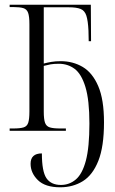

<svg xmlns="http://www.w3.org/2000/svg" viewBox="-20 -556 489 816"><path d="M236 240Q172 240 141 209.5Q110 179 110 140Q110 96 158 96Q158 173 177.5 201.5Q197 230 239 230Q275 230 302.5 206.5Q330 183 345 126.5Q360 70 360 -31Q360 -131 343 -186.5Q326 -242 297 -263.5Q268 -285 230 -285Q209 -285 195 -282.5Q181 -280 166 -276V-82Q166 -49 171.5 -34Q177 -19 192 -14.5Q207 -10 235 -10H260V0H21V-10H37Q65 -10 80 -14.5Q95 -19 100 -34.5Q105 -50 105 -82V-453Q105 -486 99.5 -501.5Q94 -517 79 -521.5Q64 -526 37 -526H21V-536H366L367 -381H357L356 -426Q354 -468 347 -489.5Q340 -511 322.5 -518Q305 -525 273 -525H166V-286Q181 -290 198.5 -293Q216 -296 238 -296Q290 -296 331.5 -271.5Q373 -247 397.5 -190Q422 -133 422 -36Q422 67 398 127.5Q374 188 332 214Q290 240 236 240Z"/></svg>

Font: Noto Serif Display Condensed Light
Style: Regular
Weight: 300
Width: 3
Designer: Monotype Design Team
Foundry: Monotype Imaging Inc.
Version: Version 2.009